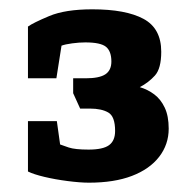

<svg xmlns="http://www.w3.org/2000/svg" viewBox="-20 -742 413 412"><path d="M171 -350Q152 -350 125 -353.5Q98 -357 75 -362.5Q52 -368 40 -374V-482H102L109 -432Q114 -430 127.5 -425.5Q141 -421 170 -421Q201 -421 214 -430.5Q227 -440 227 -461Q227 -492 212.5 -500.5Q198 -509 173 -509H152L137 -542V-574H164Q193 -574 206 -582.5Q219 -591 219 -610Q219 -632 207.5 -641.5Q196 -651 163 -651Q150 -651 135 -649Q120 -647 112 -644L101 -574H40V-685Q51 -693 85.5 -707.5Q120 -722 178 -722Q250 -722 288 -701.5Q326 -681 326 -631Q326 -595 312.5 -580Q299 -565 280 -555Q297 -550 311 -539.5Q325 -529 333.5 -511Q342 -493 342 -466Q342 -432 321.5 -405.5Q301 -379 263 -364.5Q225 -350 171 -350Z"/></svg>

Font: Faustina Light
Style: Bold
Weight: 700
Version: Version 1.200